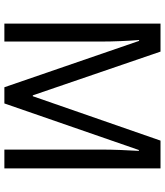

<svg xmlns="http://www.w3.org/2000/svg" viewBox="42 -796 754 878"><g transform="rotate(90 419.0 -357.0)"><path d="M379 0H453L666 -615H670C667 -564 664 -500 664 -445V0H750V-714H623L420 -130H416L216 -714H88V0H170V-442C170 -500 167 -566 163 -616H167Z"/></g></svg>

Font: Noto Sans Gujarati UI SemiCondensed
Style: Regular
Weight: 400
Width: 4
Designer: Jelle Bosma - Monotype Design Team, Universal Thirst
Foundry: Monotype Imaging Inc.
Version: Version 2.106